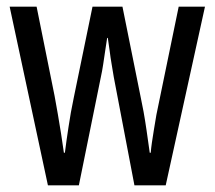

<svg xmlns="http://www.w3.org/2000/svg" viewBox="-20 -557 645 577"><path d="M322 -325Q319 -344 315.5 -364Q312 -384 309.5 -404.5Q307 -425 304 -443H302Q299 -424 296 -403.5Q293 -383 290 -363Q287 -343 283 -325L217 0H124L9 -537H90L144 -269Q149 -242 154 -213Q159 -184 163.5 -155.5Q168 -127 172 -98H175Q177 -116 180 -135.5Q183 -155 186 -176Q189 -197 193 -219Q197 -241 202 -265L258 -537H348L403 -264Q407 -246 411.5 -221Q416 -196 420.5 -165Q425 -134 430 -98H433Q434 -111 436.5 -128.5Q439 -146 442.5 -167Q446 -188 450 -212L517 -537H596L478 0H384Z"/></svg>

Font: Noto Sans Devanagari ExtraCondensed
Style: Regular
Weight: 400
Width: 2
Designer: Jelle Bosma - Monotype Design Team
Foundry: Monotype Imaging Inc.
Version: Version 2.006